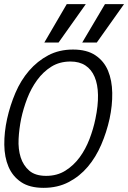

<svg xmlns="http://www.w3.org/2000/svg" viewBox="-31 -884 611 915"><path d="M491.2 -317.9Q477.1 -253.9 451.4 -194.3Q425.8 -134.8 387.5 -89.4Q349.1 -43.9 296.6 -16.4Q244.1 11.2 176.8 11.2Q109.9 11.2 69.3 -16.4Q28.8 -43.9 9.5 -89.4Q-9.8 -134.8 -10.5 -194.3Q-11.2 -253.9 2.9 -317.9Q17.1 -381.8 42.5 -441.4Q67.9 -501 107.4 -546.9Q147 -592.8 199 -620.4Q251 -647.9 316.9 -647.9Q382.8 -647.9 423.8 -620.4Q464.8 -592.8 483.9 -546.9Q502.9 -501 503.9 -441.4Q504.9 -381.8 491.2 -317.9ZM423.8 -317.9Q437 -380.9 436 -431.4Q435.1 -481.9 419.9 -517.6Q404.8 -553.2 376 -572Q347.2 -590.8 305.2 -590.8Q252.9 -590.8 213.9 -566.4Q174.8 -542 146 -502.4Q117.2 -462.9 98.6 -414.6Q80.1 -366.2 69.8 -317.9Q60.1 -270 57.6 -221.4Q55.2 -172.9 67.6 -134Q80.1 -95.2 108.6 -70.6Q137.2 -45.9 189 -45.9Q241.2 -45.9 280.5 -70.6Q319.8 -95.2 348.4 -134Q377 -172.9 395.5 -221.4Q414.1 -270 423.8 -317.9ZM430.2 -681.2H360.8L469.2 -864.3H560.1ZM248 -681.2H180.2L287.1 -864.3H377.9Z"/></svg>

Font: Anonymous Pro
Style: Italic
Weight: 400
Italic angle: -12°
Monospace: yes
Designer: Mark Simonson
Version: Version 1.003